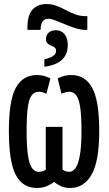

<svg xmlns="http://www.w3.org/2000/svg" viewBox="-20 -922 540 952"><path d="M116 -789Q117 -850 142.5 -876Q168 -902 211 -902Q238 -902 261 -893Q284 -884 306.5 -872Q329 -860 352.5 -851Q376 -842 404 -842H413V-774H402Q380 -774 353.5 -782.5Q327 -791 301 -802Q275 -813 254 -821Q233 -829 221 -829Q201 -829 191.5 -816Q182 -803 181 -774H116ZM200 -628Q258 -640 258 -670Q258 -682 250.5 -687Q243 -692 233 -696Q223 -700 215.5 -707Q208 -714 208 -728Q208 -749 221.5 -760.5Q235 -772 257 -772Q285 -772 300.5 -752Q316 -732 316 -699Q316 -606 200 -591ZM163 10Q91 10 57.5 -56Q24 -122 24 -272Q24 -424 58.5 -487Q93 -550 163 -550Q181 -550 198 -545.5Q215 -541 230 -533L210 -457Q202 -461 192.5 -464Q183 -467 173 -467Q151 -467 137.5 -450Q124 -433 118 -391Q112 -349 112 -273Q112 -193 119 -149Q126 -105 139.5 -87.5Q153 -70 171 -70Q194 -70 207 -81V-293H290V-81Q305 -70 324 -70Q340 -70 353.5 -87.5Q367 -105 375.5 -149Q384 -193 384 -273Q384 -349 377.5 -391Q371 -433 357.5 -450Q344 -467 322 -467Q312 -467 303 -464Q294 -461 285 -457L266 -533Q281 -541 297.5 -545.5Q314 -550 333 -550Q402 -550 437 -487Q472 -424 472 -272Q472 -122 434 -56Q396 10 329 10Q301 10 282 1Q263 -8 248 -20Q233 -8 212 1Q191 10 163 10Z"/></svg>

Font: Noto Sans Mono ExtraCondensed Medium
Style: Regular
Weight: 500
Width: 2
Designer: Monotype Design Team
Foundry: Monotype Imaging Inc.
Version: Version 2.014